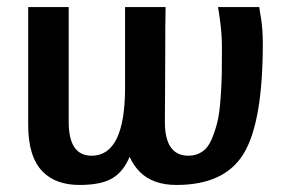

<svg xmlns="http://www.w3.org/2000/svg" viewBox="-20 -518 811 545"><path d="M599 -498H716Q717 -488 721 -466Q726 -434 726 -395Q726 -172 672 -82.5Q618 7 481 7Q414 7 377 -30Q359 -48 348 -73Q330 -30 298 -11.5Q266 7 206 7Q139 7 102 -30Q60 -72 60 -163V-498H175V-172Q175 -76 240 -76Q335 -76 335 -270V-498H450Q449 -448 449 -359Q449 -317 448.5 -250Q448 -183 448 -172Q448 -76 515 -76Q537 -76 554 -87.5Q571 -99 581 -123Q591 -147 597 -171.5Q603 -196 606 -236.5Q609 -277 609.5 -306.5Q610 -336 610 -383Q610 -422 604 -464Q600 -489 599 -498Z"/></svg>

Font: Amaranth
Style: Regular
Weight: 400
Designer: Gesine Todt
Foundry: Gesine Todt
Version: Version 1.000